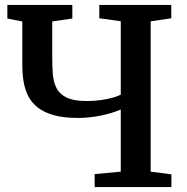

<svg xmlns="http://www.w3.org/2000/svg" viewBox="-20 -763 763 783"><path d="M472.5 -316.5Q435.5 -300.5 388.8 -291.2Q342 -282 298 -282Q240.5 -282 200.5 -293Q160.5 -304 134.8 -324Q109 -344 95.2 -371.2Q81.5 -398.5 76.2 -430.5Q71 -462.5 71 -497.5V-675.5L10 -687.5V-743H275V-687.5L193 -675.5V-527.5Q193 -492 195.5 -460.2Q198 -428.5 210.5 -403.8Q223 -379 252 -365Q281 -351 333 -351Q363.5 -351 390.2 -354.8Q417 -358.5 438.2 -364.2Q459.5 -370 472.5 -377V-676.5L385 -688.5V-743H678.5V-688.5L594.5 -676V-63L679 -52V0H366V-53L472.5 -63Z"/></svg>

Font: Merriweather 20pt SemiBold
Style: Regular
Weight: 600
Version: Version 2.100